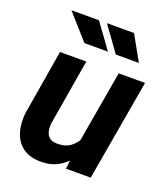

<svg xmlns="http://www.w3.org/2000/svg" viewBox="-138 -836 818 943"><g transform="rotate(20 271.5 -364.5)"><path d="M328.1 -133.8 396.5 -528.3H534.2L442.4 0H313.5ZM359.4 -235.4 398.9 -236.3Q393.6 -189.9 378.4 -145.5Q363.3 -101.1 336.9 -65.4Q310.5 -29.8 271.5 -9.3Q232.4 11.2 179.2 10.3Q135.7 9.3 106 -6.6Q76.2 -22.5 58.6 -49.6Q41 -76.7 34.9 -111.8Q28.8 -147 32.7 -187L89.8 -528.3H227.1L169.4 -185.1Q168 -168.5 169.4 -153.6Q170.9 -138.7 177.2 -127Q183.6 -115.2 195.3 -108.2Q207 -101.1 226.6 -100.6Q268.1 -99.1 295.4 -117.4Q322.8 -135.7 338.1 -167Q353.5 -198.2 359.4 -235.4ZM310.5 -610.4 216.3 -740.2H72.3L187.5 -610.4ZM472.2 -610.4 399.4 -740.2H257.8L351.6 -610.4Z"/></g></svg>

Font: Roboto
Style: Bold Italic
Weight: 700
Italic angle: -12°
Designer: Christian Robertson
Foundry: Google
Version: Version 3.0